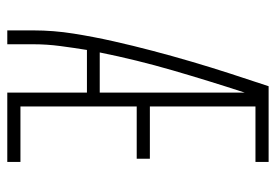

<svg xmlns="http://www.w3.org/2000/svg" viewBox="-138 -638 775 540"><g transform="rotate(90 250.0 -367.5)"><path d="M65 0V-74Q65 -130 74 -186.5Q83 -243 95.5 -298.5Q108 -354 122.5 -409Q137 -464 153 -518.5Q169 -573 186.5 -627Q204 -681 222 -735H435V-698H279V-401H426V-364H279V-37H435V0H240V-224H120Q114 -187 109 -149Q104 -111 104 -74V0ZM127 -260H240V-668Q207 -567 177.5 -465.5Q148 -364 127 -260Z"/></g></svg>

Font: Iosevka Term Curly Extralight
Style: Regular
Weight: 200
Designer: Belleve Invis
Foundry: Belleve Invis
Version: Version 32.3.0